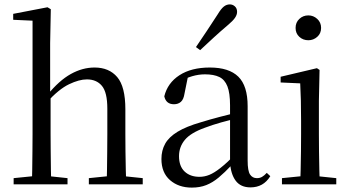

<svg xmlns="http://www.w3.org/2000/svg" viewBox="-20 -838 1591 873"><path d="M42 0V-28L151 -39H184L287 -28V0ZM125 0Q126 -24 126.5 -65Q127 -106 127.5 -150.5Q128 -195 128 -229V-744L40 -748V-775L196 -805L211 -796L208 -641V-412L210 -399V-229Q210 -195 210.5 -150.5Q211 -106 211.5 -65Q212 -24 213 0ZM384 0V-28L492 -39H524L629 -28V0ZM465 0Q466 -24 466.5 -64.5Q467 -105 467.5 -149.5Q468 -194 468 -229V-344Q468 -418 443.5 -447.5Q419 -477 375 -477Q340 -477 294 -455Q248 -433 193 -373L174 -407H196Q249 -472 302 -501.5Q355 -531 410 -531Q476 -531 513 -487.5Q550 -444 550 -341V-229Q550 -194 550.5 -149.5Q551 -105 552 -64.5Q553 -24 554 0Z M852 15Q792 15 753 -19Q714 -53 714 -115Q714 -154 731 -184.5Q748 -215 787.5 -239Q827 -263 893 -282Q935 -295 981 -307Q1027 -319 1067 -328V-303Q1027 -293 986 -281.5Q945 -270 911 -257Q847 -234 820.5 -202Q794 -170 794 -128Q794 -82 819.5 -58Q845 -34 887 -34Q910 -34 932 -43Q954 -52 982 -74Q1010 -96 1048 -134L1057 -87H1033Q1002 -54 974.5 -31Q947 -8 918 3.5Q889 15 852 15ZM1119 14Q1074 14 1051.5 -16.5Q1029 -47 1026 -100V-103V-359Q1026 -415 1014 -445.5Q1002 -476 977 -488Q952 -500 912 -500Q883 -500 854 -491.5Q825 -483 792 -465L835 -492L819 -413Q815 -386 802.5 -375Q790 -364 771 -364Q735 -364 727 -400Q742 -461 796 -496Q850 -531 934 -531Q1021 -531 1063.5 -489.5Q1106 -448 1106 -355V-108Q1106 -61 1117 -44.5Q1128 -28 1148 -28Q1161 -28 1171 -33.5Q1181 -39 1193 -52L1209 -37Q1193 -11 1170.5 1.5Q1148 14 1119 14ZM871 -624Q896 -661 920.5 -697.5Q945 -734 970 -773Q985 -798 997.5 -808Q1010 -818 1025 -818Q1038 -818 1048 -809Q1058 -800 1058 -784Q1058 -771 1048.5 -757Q1039 -743 1015 -723Q983 -696 952 -667.5Q921 -639 890 -610Z M1262 0V-28L1372 -39H1403L1509 -28V0ZM1345 0Q1346 -24 1347 -65Q1348 -106 1348.5 -150.5Q1349 -195 1349 -229V-289Q1349 -340 1348 -381Q1347 -422 1345 -459L1256 -463V-489L1421 -528L1433 -520L1430 -380V-229Q1430 -195 1430.5 -150.5Q1431 -106 1432 -65Q1433 -24 1434 0ZM1382 -655Q1358 -655 1341 -670.5Q1324 -686 1324 -711Q1324 -736 1341 -752Q1358 -768 1382 -768Q1405 -768 1422.5 -752Q1440 -736 1440 -711Q1440 -686 1422.5 -670.5Q1405 -655 1382 -655Z"/></svg>

Font: Noto Serif TC
Style: Regular
Weight: 400
Designer: Ryoko NISHIZUKA  (kana & ideographs); Frank Grießhammer (Latin, Greek & Cyrillic); Wenlong ZHANG  (bopomofo); Sandoll Co
Foundry: Adobe
Version: Version 2.003-H1;hotconv 1.1.1;makeotfexe 2.6.0